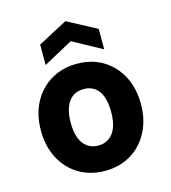

<svg xmlns="http://www.w3.org/2000/svg" viewBox="-113 -849 848 953"><g transform="rotate(-15 310.5 -372.5)"><path d="M310 12Q235 12 176.5 -23Q118 -58 85.5 -120.5Q53 -183 53 -263Q53 -344 85.5 -406Q118 -468 176.5 -503Q235 -538 310 -538Q387 -538 444.5 -503Q502 -468 534.5 -406Q567 -344 567 -263Q567 -183 534.5 -120.5Q502 -58 444 -23Q386 12 310 12ZM310 -118Q342 -118 365.5 -134.5Q389 -151 401.5 -183Q414 -215 414 -263Q414 -311 402 -343.5Q390 -376 366.5 -392Q343 -408 311 -408Q278 -408 255 -392Q232 -376 219 -343.5Q206 -311 206 -263Q206 -215 218.5 -183Q231 -151 254.5 -134.5Q278 -118 310 -118ZM160 -572V-677L311 -757L461 -677V-572L311 -654Z"/></g></svg>

Font: DM Sans 9pt Black
Style: Regular
Weight: 900
Version: Version 4.004;gftools[0.9.30]